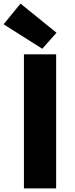

<svg xmlns="http://www.w3.org/2000/svg" viewBox="-47 -1047 417 1067"><path d="M188 -776 267 -865 67 -1027 -27 -912ZM86 0H265V-745H86Z"/></svg>

Font: Noto Sans JP Black
Style: Regular
Weight: 900
Designer: Ryoko NISHIZUKA  (kana, bopomofo & ideographs); Paul D. Hunt (Latin, Greek & Cyrillic); Sandoll Communications , Soo-you
Foundry: Adobe
Version: Version 2.002;hotconv 1.0.116;makeotfexe 2.5.65601